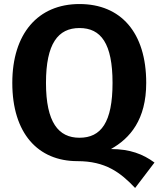

<svg xmlns="http://www.w3.org/2000/svg" viewBox="-20 -785 786 952"><path d="M530 -46C625 -99 705 -192 705 -374C705 -624 579 -765 374 -765C168 -765 41 -618 41 -374C41 -124 168 14 364 14C503 14 577 70 650 147L746 21C689 -21 624 -46 530 -46ZM208 -374C208 -569 268 -646 374 -646C481 -646 538 -569 538 -374C538 -178 481 -102 374 -102C270 -102 208 -178 208 -374Z"/></svg>

Font: Glow Sans SC Normal
Style: Bold
Weight: 700
Designer: Ryoko NISHIZUKA (kana, bopomofo & ideographs); Paul D. Hunt (Latin, Greek & Cyrillic); Sandoll Communications, Soo-young
Version: Version 0.93